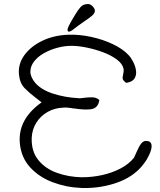

<svg xmlns="http://www.w3.org/2000/svg" viewBox="-20 -906 791 951"><path d="M383 25Q308 22 240.5 -3.5Q173 -29 128.5 -78Q84 -127 78 -199Q69 -316 186 -399Q179 -404 172 -410Q165 -416 154 -424Q126 -445 102 -469.5Q78 -494 74 -537Q69 -589 100.5 -632.5Q132 -676 188.5 -703.5Q245 -731 317 -734Q372 -736 430.5 -723.5Q489 -711 538.5 -687.5Q588 -664 616 -634Q628 -622 639 -601Q650 -580 653.5 -558Q657 -536 647 -518.5Q637 -501 608 -496L603 -497Q590 -507 588 -515Q586 -523 590 -538Q594 -556 592 -565Q587 -590 559 -611Q531 -632 491 -647Q451 -662 409 -670.5Q367 -679 334 -679Q300 -679 264.5 -669.5Q229 -660 198.5 -643Q168 -626 149.5 -602.5Q131 -579 130.5 -552Q130 -525 155 -495Q186 -460 245 -441.5Q304 -423 366 -420Q372 -419 379 -419.5Q386 -420 392 -421Q397 -422 400 -422Q418 -424 437 -424Q456 -424 472 -411Q467 -375 439.5 -367Q412 -359 345 -369Q342 -369 338.5 -369.5Q335 -370 332 -371Q322 -372 313 -373Q304 -374 297 -373Q252 -372 216.5 -352Q181 -332 160 -298.5Q139 -265 137 -223Q135 -156 170 -113Q205 -70 263 -49.5Q321 -29 386 -28Q437 -28 486.5 -39Q536 -50 577 -71.5Q618 -93 643 -124Q644 -126 647 -131.5Q650 -137 655 -150Q669 -182 679 -194.5Q689 -207 701 -208Q727 -209 730.5 -188.5Q734 -168 715 -131Q708 -116 695 -98.5Q682 -81 669 -68Q620 -19 542 4.5Q464 28 383 25ZM336 -755Q320 -745 316 -752Q312 -759 319 -774Q327 -791 336 -806Q345 -821 354 -836Q366 -856 378.5 -870.5Q391 -885 413 -886Q427 -887 438.5 -875Q450 -863 450 -853Q450 -840 435 -827.5Q420 -815 403 -804Q385 -792 369 -780Q353 -768 336 -755Z"/></svg>

Font: Yuji Hentaigana Akebono
Style: Regular
Weight: 400
Designer: Kataoka Yuji
Foundry: Kinuta Font Factory
Version: Version 3.002